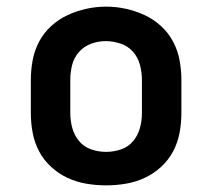

<svg xmlns="http://www.w3.org/2000/svg" viewBox="-20 -551 640 579"><path d="M300 8Q270 8 240.5 3Q211 -2 184 -14.5Q157 -27 134.5 -47.5Q112 -68 98 -94.5Q84 -121 78.5 -150.5Q73 -180 73 -210V-310Q73 -340 78.5 -369.5Q84 -399 98 -425.5Q112 -452 134.5 -472.5Q157 -493 184 -505.5Q211 -518 240.5 -524.5Q270 -531 300 -531Q330 -531 359.5 -524.5Q389 -518 416 -505.5Q443 -493 465.5 -472.5Q488 -452 502 -425.5Q516 -399 521.5 -369.5Q527 -340 527 -310V-210Q527 -180 521.5 -150.5Q516 -121 502 -94.5Q488 -68 465.5 -47.5Q443 -27 416 -14.5Q389 -2 359.5 3Q330 8 300 8ZM300 -93Q323 -93 345 -100.5Q367 -108 381.5 -125.5Q396 -143 402 -165Q408 -187 408 -210V-310Q408 -333 402 -355.5Q396 -378 381 -395Q366 -412 343.5 -419.5Q321 -427 299 -427Q276 -427 254.5 -419Q233 -411 218 -394Q203 -377 197.5 -355Q192 -333 192 -310V-210Q192 -187 198 -165Q204 -143 218.5 -125.5Q233 -108 255 -100.5Q277 -93 300 -93Z"/></svg>

Font: Zed Sans Extended
Style: Bold
Weight: 700
Width: 7
Designer: Belleve Invis
Foundry: Belleve Invis
Version: Version 1.0.0; ttfautohint (v1.8.4)